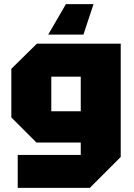

<svg xmlns="http://www.w3.org/2000/svg" viewBox="-20 -772 650 932"><path d="M66 140V-20H372V-80H157L35 -202V-438L159 -560H566V-10L416 140ZM229 -400V-232H372V-400ZM434 -752 385 -604H214L300 -752Z"/></svg>

Font: Tektur ExtraBold
Style: Regular
Weight: 800
Designer: Adam Jagosz
Foundry: Adam Jagosz
Version: Version 1.005;gftools[0.9.30]